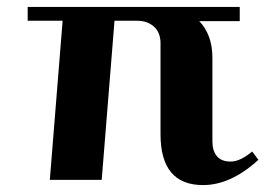

<svg xmlns="http://www.w3.org/2000/svg" viewBox="-20 -520 767 555"><path d="M60 -460V-500H673V-459H556Q594 -419 594 -353V-111Q594 -84 607 -68.5Q620 -53 647 -53Q674 -53 709 -82L727 -58Q647 15 567 15Q444 15 444 -132V-395Q444 -426 425 -443Q406 -460 377 -460H311L274 0H124L161 -460Z"/></svg>

Font: Croissant One
Style: Regular
Weight: 400
Designer: Eduardo Rodriguez Tunni
Foundry: Eduardo Rodriguez Tunni
Version: Version 1.001